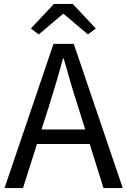

<svg xmlns="http://www.w3.org/2000/svg" viewBox="-20 -956 647 976"><path d="M300 -885H304L427 -781L467 -811L350 -936H254L137 -811L177 -781ZM191 -298 227 -410C253 -493 277 -572 300 -658H304C328 -573 351 -493 378 -410L413 -298ZM506 0H604L355 -733H252L3 0H97L168 -224H436Z"/></svg>

Font: Source Han Sans CN Regular
Style: Regular
Weight: 400
Designer: Ryoko NISHIZUKA (kana & ideographs); Paul D. Hunt (Latin, Greek & Cyrillic); Wenlong ZHANG (bopomofo); Sandoll Communica
Foundry: Adobe Systems Incorporated
Version: Version 1.004;PS 1.004;hotconv 1.0.82;makeotf.lib2.5.63406